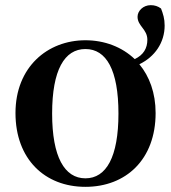

<svg xmlns="http://www.w3.org/2000/svg" viewBox="-20 -708 663 744"><path d="M311 -17C230 -17 182 -100 182 -268C182 -437 230 -518 311 -518C392 -518 439 -437 439 -268C439 -100 392 -17 311 -17ZM311 16C468 16 583 -90 583 -270C583 -348 559 -412 520 -459C580 -488 618 -543 618 -609C618 -636 612 -654 604 -675C592 -684 579 -688 564 -688C535 -688 513 -666 513 -643C513 -607 551 -595 551 -554C551 -521 536 -495 502 -479C453 -526 385 -552 311 -552C164 -552 40 -448 40 -270C40 -92 153 16 311 16Z"/></svg>

Font: Noto Serif KR
Style: Bold
Weight: 700
Designer: Ryoko NISHIZUKA 西塚涼子 (kana & ideographs); Frank Grießhammer (Latin, Greek & Cyrillic); Wenlong ZHANG 张文龙 (bopomofo); San
Foundry: Adobe
Version: Version 2.001;hotconv 1.1.0;makeotfexe 2.6.0